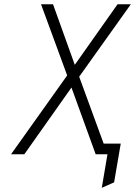

<svg xmlns="http://www.w3.org/2000/svg" viewBox="-20 -720 630 896"><path d="M455 156.5 481.5 0H440L448.5 -50H543.5L512.5 131ZM31.5 0 293.5 -368 171.5 -700H227.5L329 -417.5L528.5 -700H590.5L349.5 -362L482 0H426.5L313.5 -311.5L93.5 0Z"/></svg>

Font: Overpass ExtraLight
Style: Italic
Weight: 250
Italic angle: -10°
Designer: Delve Withrington, Dave Bailey, Thomas Jockin
Foundry: Delve Fonts LLC
Version: Version 4.000